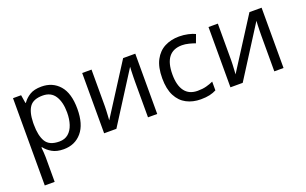

<svg xmlns="http://www.w3.org/2000/svg" viewBox="-88 -955 2558 1604"><g transform="rotate(-20 1190.5 -153.0)"><path d="M340 -546Q439 -546 499.5 -477Q560 -408 560 -269Q560 -132 499.5 -61Q439 10 339 10Q277 10 236.5 -13.5Q196 -37 173 -68H167Q169 -51 171 -25Q173 1 173 20V240H85V-536H157L169 -463H173Q197 -498 236 -522Q275 -546 340 -546ZM324 -472Q242 -472 208.5 -426Q175 -380 173 -286V-269Q173 -170 205.5 -116.5Q238 -63 326 -63Q375 -63 406.5 -90Q438 -117 453.5 -163.5Q469 -210 469 -270Q469 -362 433.5 -417Q398 -472 324 -472Z M783 -536V-209Q783 -197 782 -173Q781 -149 779.5 -125Q778 -101 777 -87L1064 -536H1172V0H1090V-316Q1090 -332 1090.5 -358Q1091 -384 1092 -409.5Q1093 -435 1094 -448L809 0H700V-536Z M1558 10Q1487 10 1431.5 -19Q1376 -48 1344.5 -109Q1313 -170 1313 -265Q1313 -364 1346 -426Q1379 -488 1435.5 -517Q1492 -546 1564 -546Q1605 -546 1643 -537.5Q1681 -529 1705 -517L1678 -444Q1654 -453 1622 -461Q1590 -469 1562 -469Q1404 -469 1404 -266Q1404 -169 1442.5 -117.5Q1481 -66 1557 -66Q1601 -66 1634.5 -75Q1668 -84 1696 -97V-19Q1669 -5 1636.5 2.5Q1604 10 1558 10Z M1906 -536V-209Q1906 -197 1905 -173Q1904 -149 1902.5 -125Q1901 -101 1900 -87L2187 -536H2295V0H2213V-316Q2213 -332 2213.5 -358Q2214 -384 2215 -409.5Q2216 -435 2217 -448L1932 0H1823V-536Z"/></g></svg>

Font: Noto IKEA Simplified Chinese
Style: Regular
Weight: 400
Designer: Monotype Design Team
Foundry: Monotype Imaging Inc.
Version: Version 1.100